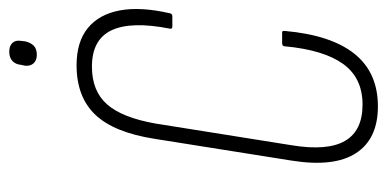

<svg xmlns="http://www.w3.org/2000/svg" viewBox="-236 -614 856 425"><g transform="rotate(-90 192.5 -402.0)"><path d="M169 6Q97 6 65.5 -42.5Q34 -91 49 -185L97 -487Q111 -578 150.5 -619.5Q190 -661 260 -661Q312 -661 342.5 -636Q373 -611 381.5 -565Q390 -519 375 -454Q374 -449 368 -449H346Q340 -449 341 -454Q358 -540 337.5 -583.5Q317 -627 257 -627Q203 -627 173.5 -593.5Q144 -560 131 -486L83 -185Q70 -106 92.5 -67Q115 -28 173 -28Q232 -28 263 -71Q294 -114 302 -200Q302 -206 309 -206H331Q334 -206 335 -205.5Q336 -205 336 -200Q327 -98 285.5 -46Q244 6 169 6ZM283 -749Q271 -749 264.5 -756Q258 -763 259 -775L261 -784Q262 -796 269.5 -803Q277 -810 290 -810Q303 -810 309.5 -803Q316 -796 314 -784L313 -775Q310 -762 303 -755.5Q296 -749 283 -749Z"/></g></svg>

Font: Sofia Sans Extra Condensed ExtraLight
Style: Italic
Weight: 250
Italic angle: -9°
Version: Version 4.100